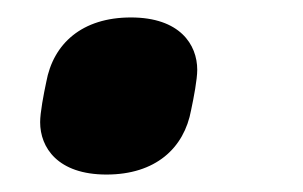

<svg xmlns="http://www.w3.org/2000/svg" viewBox="-20 -189 347 220"><path d="M102 11C158 11 191 -19 199 -63C202 -77 206 -98 206 -109C206 -138 186 -169 130 -169C74 -169 41 -139 33 -95C30 -81 26 -60 26 -49C26 -20 46 11 102 11Z"/></svg>

Font: LVC Sans
Style: Bold Italic
Weight: 700
Italic angle: -11.31°
Designer: Mike Abbink, Paul van der Laan, Pieter van Rosmalen
Foundry: Bold Monday
Version: Version 3.0